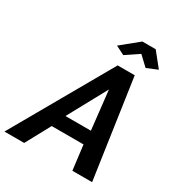

<svg xmlns="http://www.w3.org/2000/svg" viewBox="-263 -1056 1117 1197"><g transform="rotate(30 296.0 -458.0)"><path d="M287 -815 411 -916H507L588 -815L511 -783L444 -846L350 -783ZM352 -710H475L578 0H436L414 -177H185L89 0H-53ZM411 -274 380 -553 228 -274Z"/></g></svg>

Font: Raleway-v4020
Style: Bold Italic
Weight: 700
Italic angle: -12°
Designer: Matt McInerney, Pablo Impallari, Rodrigo Fuenzalida
Foundry: Matt McInerney, Pablo Impallari, Rodrigo Fuenzalida
Version: Version 4.020;PS 004.020;hotconv 1.0.88;makeotf.lib2.5.64775